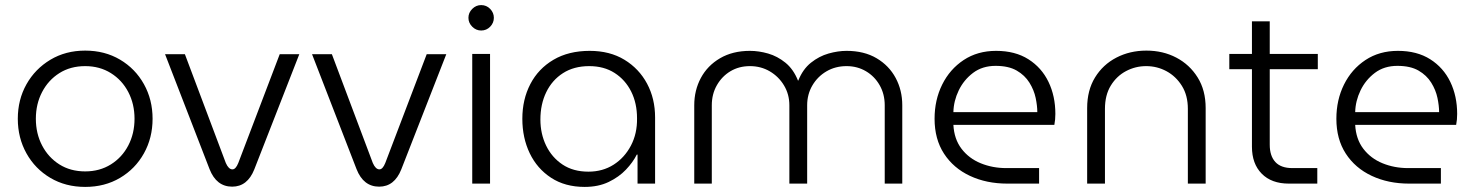

<svg xmlns="http://www.w3.org/2000/svg" viewBox="-20 -722 5798 755"><path d="M315 13Q238 13 178 -22.5Q118 -58 84 -119Q50 -180 50 -255Q50 -330 84 -390.5Q118 -451 178 -487Q238 -523 315 -523Q392 -523 452 -487.5Q512 -452 546 -391Q580 -330 580 -255Q580 -180 546 -119Q512 -58 452 -22.5Q392 13 315 13ZM315 -48Q372 -48 416 -75.5Q460 -103 484.5 -150Q509 -197 509 -255Q509 -313 484.5 -360Q460 -407 416 -434.5Q372 -462 315 -462Q257 -462 213.5 -434.5Q170 -407 145.5 -360Q121 -313 121 -255Q121 -197 145.5 -150Q170 -103 213.5 -75.5Q257 -48 315 -48Z M893 12Q831 12 804 -57L629 -509H707L868 -81Q879 -56 894 -56Q907 -56 917 -81L1080 -509H1157L980 -56Q953 12 893 12Z M1471 12Q1409 12 1382 -57L1207 -509H1285L1446 -81Q1457 -56 1472 -56Q1485 -56 1495 -81L1658 -509H1735L1558 -56Q1531 12 1471 12Z M1837 0V-510H1907V0ZM1872 -602Q1852 -602 1837 -617Q1822 -632 1822 -652Q1822 -672 1837 -687Q1852 -702 1872 -702Q1893 -702 1907.5 -687Q1922 -672 1922 -652Q1922 -632 1907.5 -617Q1893 -602 1872 -602Z M2279 13Q2202 13 2147 -23Q2092 -59 2063 -119.5Q2034 -180 2034 -255Q2034 -331 2065.5 -391.5Q2097 -452 2156.5 -487Q2216 -522 2299 -522Q2378 -522 2435.5 -487Q2493 -452 2524.5 -393Q2556 -334 2556 -260V0H2487V-114H2484Q2469 -84 2441.5 -55Q2414 -26 2373.5 -6.5Q2333 13 2279 13ZM2294 -47Q2350 -47 2393 -74.5Q2436 -102 2461 -149.5Q2486 -197 2485 -257Q2485 -316 2462 -362Q2439 -408 2397 -435Q2355 -462 2297 -462Q2237 -462 2194 -434.5Q2151 -407 2128 -359.5Q2105 -312 2105 -252Q2105 -196 2127.5 -149.5Q2150 -103 2192 -75Q2234 -47 2294 -47Z M2710 0V-308Q2710 -367 2736 -415.5Q2762 -464 2811.5 -493Q2861 -522 2929 -522Q2964 -522 3000.5 -511.5Q3037 -501 3068.5 -475.5Q3100 -450 3118 -405H3119Q3137 -450 3169 -475.5Q3201 -501 3238 -511.5Q3275 -522 3309 -522Q3378 -522 3427 -493Q3476 -464 3502 -415.5Q3528 -367 3528 -308V0H3459V-308Q3459 -352 3439 -387Q3419 -422 3385 -442Q3351 -462 3309 -462Q3265 -462 3230 -441.5Q3195 -421 3174.5 -386Q3154 -351 3154 -308V0H3084V-308Q3084 -351 3063 -386Q3042 -421 3007 -441.5Q2972 -462 2929 -462Q2886 -462 2852.5 -442Q2819 -422 2799 -387Q2779 -352 2779 -308V0Z M3941 0Q3859 0 3794 -30.5Q3729 -61 3692 -118Q3655 -175 3655 -255Q3655 -329 3685 -389.5Q3715 -450 3769.5 -486Q3824 -522 3897 -522Q3972 -522 4024 -489Q4076 -456 4103 -400Q4130 -344 4130 -274Q4130 -251 4126 -231H3729Q3732 -175 3761 -137Q3790 -99 3836.5 -80Q3883 -61 3937 -61H4066V0ZM3729 -281H4059Q4059 -306 4052.5 -337Q4046 -368 4028 -397Q4010 -426 3978 -444.5Q3946 -463 3895 -463Q3843 -463 3806.5 -435.5Q3770 -408 3750 -366.5Q3730 -325 3729 -281Z M4255 0V-297Q4255 -367 4286 -417.5Q4317 -468 4370 -495.5Q4423 -523 4488 -523Q4553 -523 4605.5 -495.5Q4658 -468 4689.5 -417.5Q4721 -367 4721 -297V0H4651V-294Q4651 -347 4627.5 -384.5Q4604 -422 4567 -442Q4530 -462 4487 -462Q4445 -462 4408 -442.5Q4371 -423 4348 -385.5Q4325 -348 4325 -294V0Z M5048 0Q4980 0 4941.5 -39Q4903 -78 4903 -145V-450H4814V-510H4903V-638H4973V-510H5162V-450H4973V-153Q4973 -109 4995 -85Q5017 -61 5062 -61H5160V0Z M5521 0Q5439 0 5374 -30.5Q5309 -61 5272 -118Q5235 -175 5235 -255Q5235 -329 5265 -389.5Q5295 -450 5349.5 -486Q5404 -522 5477 -522Q5552 -522 5604 -489Q5656 -456 5683 -400Q5710 -344 5710 -274Q5710 -251 5706 -231H5309Q5312 -175 5341 -137Q5370 -99 5416.5 -80Q5463 -61 5517 -61H5646V0ZM5309 -281H5639Q5639 -306 5632.5 -337Q5626 -368 5608 -397Q5590 -426 5558 -444.5Q5526 -463 5475 -463Q5423 -463 5386.5 -435.5Q5350 -408 5330 -366.5Q5310 -325 5309 -281Z"/></svg>

Font: MuseoModerno Light
Style: Regular
Weight: 300
Designer: Pablo Cosgaya, Héctor Gatti, Marcela Romero, and the Authors of The MuseoModerno Project.
Foundry: Omnibus-Type Team
Version: Version 1.001